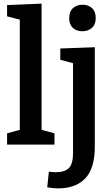

<svg xmlns="http://www.w3.org/2000/svg" viewBox="-20 -796 617 1057"><path d="M280 -62V0H19V-62L89 -81V-688L19 -706V-768L209 -776V-81ZM301 241Q286 241 271 239.5Q256 238 240 235L249 149Q272 152 287 152Q338 152 360 128.5Q382 105 382 47V-448L312 -467V-529L502 -536V10Q502 131 449.5 186Q397 241 301 241ZM434 -624Q401 -624 381 -642.5Q361 -661 361 -696Q361 -733 382 -751.5Q403 -770 435 -770Q466 -770 486.5 -751.5Q507 -733 507 -697Q507 -661 486 -642.5Q465 -624 434 -624Z"/></svg>

Font: Bitter SemiBold
Style: Regular
Weight: 600
Designer: Sol Matas, and Bitter project Authors
Foundry: Sol Matas
Version: Version 2.001